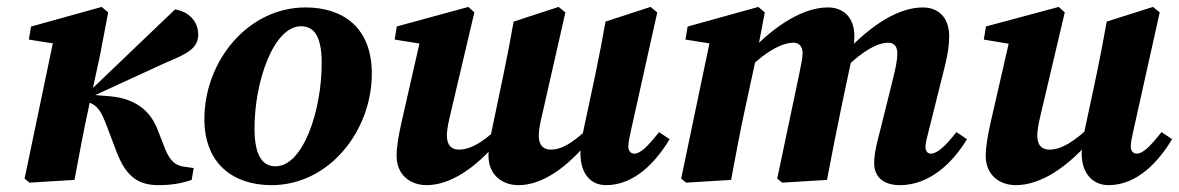

<svg xmlns="http://www.w3.org/2000/svg" viewBox="-20 -520 3408 555"><path d="M51 -3.6 65.4 8 195.3 0C209 -72.4 221.7 -142.9 237.5 -214.3L269.2 -360.7L292.7 -484.2L274 -500L69.6 -443.2L63.4 -405.6L189.9 -385.6L136.9 -414.7L51 -3.6ZM534.1 0 539.8 -34.3 510.9 -38.3C486.2 -41.8 470.2 -56.5 456.6 -91.3L436.4 -143.1C413.4 -205.1 365.3 -235.3 299.8 -241.5L244.1 -246.1L240.4 -238.3L459 -338.8C522.1 -364.8 553 -380.7 553 -420.4C553 -457.7 525.7 -486.8 486 -492.8L223.7 -242L223.1 -229.4L233.7 -225.5C262.5 -214.5 271.4 -202 290.8 -150.2L316.2 -82.9C344.7 -7.8 380.3 15.2 439.3 15.2C474.3 15.2 505.6 10 534.1 0Z M764.9 15.2C930.9 15.2 1054.8 -140.9 1054.8 -307.7C1054.8 -439.4 972.4 -498.5 863.3 -498.5C696.3 -498.5 570.8 -343 570.8 -176C570.8 -44.7 656.3 15.2 764.9 15.2ZM776.6 -39.3C742.3 -39.3 715.7 -64.2 715.7 -149.3C715.7 -284.6 771 -444.1 850.1 -444.1C885.6 -444.1 909.9 -418.7 909.9 -337.8C909.9 -198.1 855.4 -39.3 776.6 -39.3Z M1213.2 15.2C1278.9 15.2 1353.7 -31.5 1421.9 -114.6L1415.5 -146.9C1370.1 -103.5 1335 -87.5 1306.9 -87.5C1287.2 -87.5 1271.8 -97.9 1271.8 -127.6C1271.8 -147.4 1277.1 -169.6 1283.2 -195.4L1351.2 -484.2L1333.9 -500L1127 -443.5L1120.8 -405.6L1245.1 -385.8L1197.7 -417.2L1140.2 -164.6C1132.9 -131.1 1126.4 -97.7 1126.4 -69.4C1126.4 -14.4 1166.1 15.2 1213.2 15.2ZM1478.8 15.2C1544.5 15.2 1615.7 -31.5 1683.8 -114.6L1677.5 -146.9C1632 -103.5 1600.6 -87.5 1572.5 -87.5C1552.8 -87.5 1537.4 -97.9 1537.4 -127.6C1537.4 -147.4 1542.7 -169.6 1548.8 -195.4L1614.3 -484.2L1594.8 -500L1464.7 -457.6C1455.8 -407.3 1446.5 -358.2 1436.3 -309.4L1405.8 -163.2C1398.5 -129.7 1392 -97.7 1392 -69.4C1392 -14.4 1431.7 15.2 1478.8 15.2ZM1731.9 15.2C1814.4 15.2 1876.1 -51.9 1915.6 -117.7L1885.1 -138.1C1851.7 -95.9 1831.1 -75.9 1813.5 -75.9C1803.7 -75.9 1796.3 -83.2 1796.3 -96.5C1796.3 -107 1798.8 -120.8 1803.1 -139.3L1879.9 -484.2L1860.4 -500L1730.3 -457.6C1721.4 -407.3 1712.1 -358.2 1701.9 -309.4L1667.9 -149.7C1661.8 -121.7 1657.9 -101.8 1657.9 -76.2C1657.9 -17.7 1687.5 15.2 1731.9 15.2Z M2581.5 15.2C2667.6 15.2 2734.7 -50.2 2775.1 -117.7L2744.6 -138.1C2711.8 -95.9 2688.5 -75.9 2670.9 -75.9C2661.3 -75.9 2655.2 -82.9 2655.2 -96.2C2655.2 -106.2 2659 -120 2663.9 -139.3L2711 -327.9C2719 -359.5 2723.7 -388.2 2723.7 -415.1C2723.7 -471.2 2690.9 -498.5 2647.7 -498.5C2577.9 -498.5 2498.3 -448.6 2422.9 -367.2L2422.9 -322.7C2474 -373.3 2516.7 -396.5 2547.7 -396.5C2563.4 -396.5 2574 -386.9 2574 -365.3C2574 -348.9 2568.9 -321.7 2560.9 -290.6L2523.7 -141C2515.8 -110.8 2506.9 -78 2506.9 -48.5C2506.9 -8.3 2533.9 15.2 2581.5 15.2ZM2093.3 0C2107 -72.4 2119.7 -142.9 2135.5 -214.3L2167.2 -360.7L2190.7 -484.2L2172 -500L1967.6 -443.2L1961.4 -405.6L2087.9 -385.6L2034.9 -414.7L1949 -3.6L1963.4 8L2093.3 0ZM2370.6 0C2384.3 -72.4 2398 -142.9 2413 -214.3L2439.2 -338.5C2444.9 -366.5 2449.7 -391.8 2449.7 -415.1C2449.7 -471.2 2416.8 -498.5 2373 -498.5C2303.1 -498.5 2221.7 -448.6 2146.1 -368.4L2146.1 -324.2C2198 -374.3 2242.1 -396.5 2274.3 -396.5C2288.4 -396.5 2300 -386.9 2300 -366.9C2300 -350.9 2294.5 -327.8 2289.4 -301.7L2226.6 -3.6L2240.9 8L2370.6 0Z M2916.2 15.2C2988.2 15.2 3068.9 -36.5 3144.9 -129.6L3139.1 -161.9C3084.5 -109 3047.1 -87.5 3013.5 -87.5C2993.8 -87.5 2978.4 -97.9 2978.4 -127.6C2978.4 -147.4 2983.7 -169.6 2989.8 -195.4L3057.8 -484.2L3040.5 -500L2830 -443.5L2823.8 -405.6L2920 -389.5L2901.4 -418.7L2843.2 -164.6C2835.9 -131.1 2829.4 -97.7 2829.4 -69.4C2829.4 -14.4 2869.1 15.2 2916.2 15.2ZM3184.3 15.2C3266.8 15.2 3328.5 -51.9 3368 -117.7L3337.5 -138.1C3304.1 -95.9 3283.5 -75.9 3265.9 -75.9C3256.1 -75.9 3248.7 -83.2 3248.7 -96.5C3248.7 -107 3251.2 -120.8 3255.5 -139.3L3332.3 -484.2L3312.8 -500L3179.1 -457.6C3170.2 -407.3 3160.8 -358.2 3150.7 -309.4L3116.7 -149.7C3110.6 -121.7 3106.7 -101.8 3106.7 -76.2C3106.7 -17.7 3139.9 15.2 3184.3 15.2Z"/></svg>

Font: Source Serif Variable
Style: Italic
Weight: 389
Italic angle: -12°
Designer: Frank Grießhammer
Foundry: Adobe Systems Incorporated
Version: Version 3.001;hotconv 1.0.111;makeotfexe 2.5.65597